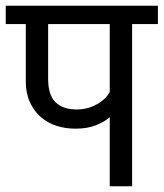

<svg xmlns="http://www.w3.org/2000/svg" viewBox="-30 -650 571 670"><path d="M521 -566H431V0H353V-241Q335 -225 305 -213Q275 -201 233 -201Q198 -201 167 -211Q136 -221 112 -242Q88 -263 74 -294Q60 -325 60 -367V-566H-10V-630H521ZM138 -375Q138 -318 164 -293Q190 -268 238 -268Q275 -268 307 -285.5Q339 -303 353 -329V-566H138Z"/></svg>

Font: Mukta
Style: Regular
Weight: 400
Designer: Girish Dalvi and Yashodeep Gholap
Foundry: Ek Type
Version: Version 2.538;PS 1.001;hotconv 16.6.51;makeotf.lib2.5.65220;